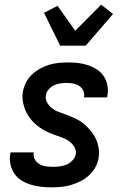

<svg xmlns="http://www.w3.org/2000/svg" viewBox="-20 -796 540 824"><path d="M201 8Q178 8 155.5 5.5Q133 3 112 -3.5Q91 -10 72.5 -21.5Q54 -33 42 -50.5Q30 -68 25 -90Q20 -112 24 -135L25 -142H125V-139Q122 -124 130 -111Q138 -98 150.5 -91Q163 -84 178 -82Q193 -80 209 -80Q223 -80 237.5 -82Q252 -84 265.5 -89.5Q279 -95 290.5 -107Q302 -119 305 -133Q308 -150 299.5 -164.5Q291 -179 278.5 -188.5Q266 -198 251 -204Q236 -210 220.5 -215Q205 -220 190.5 -226.5Q176 -233 162.5 -241Q149 -249 136.5 -259.5Q124 -270 114 -282Q104 -294 96.5 -307.5Q89 -321 84 -336.5Q79 -352 77 -368.5Q75 -385 78 -402Q82 -422 91.5 -441.5Q101 -461 117 -476Q133 -491 152 -501.5Q171 -512 191 -518Q211 -524 231.5 -526Q252 -528 272 -528Q295 -528 316.5 -525.5Q338 -523 358.5 -516Q379 -509 396.5 -497.5Q414 -486 425.5 -468.5Q437 -451 441 -429.5Q445 -408 441 -385L440 -378H340L341 -381Q343 -396 336.5 -408.5Q330 -421 319 -428Q308 -435 294 -437.5Q280 -440 265 -440Q252 -440 238.5 -438Q225 -436 212 -430Q199 -424 189 -412.5Q179 -401 177 -388Q174 -371 182 -356.5Q190 -342 202.5 -332Q215 -322 230 -316.5Q245 -311 260 -305.5Q275 -300 290 -293.5Q305 -287 319 -279Q333 -271 344.5 -260.5Q356 -250 366.5 -238Q377 -226 385 -212.5Q393 -199 398 -183.5Q403 -168 404.5 -151.5Q406 -135 403 -118Q400 -97 389 -77.5Q378 -58 361.5 -43Q345 -28 325 -18Q305 -8 284.5 -2Q264 4 243 6Q222 8 201 8ZM238 -600 169 -741 227 -771 303 -664 414 -776 465 -736 348 -600Z"/></svg>

Font: Iosevka Semibold
Style: Italic
Weight: 600
Italic angle: -9°
Monospace: yes
Designer: Belleve Invis
Foundry: Belleve Invis
Version: Version 32.5.0; ttfautohint (v1.8.4)